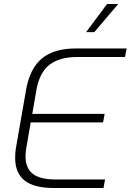

<svg xmlns="http://www.w3.org/2000/svg" viewBox="-20 -943 655 963"><path d="M56 -151Q56 -182 61 -207L111 -494Q130 -600 190.5 -650Q251 -700 361 -700H615L607 -657H364Q280 -657 229.5 -619Q179 -581 163 -494L142 -372H505L497 -329H134L113 -207Q108 -179 108 -159Q108 -100 144 -71.5Q180 -43 256 -43H507L499 0H251Q151 0 103.5 -37.5Q56 -75 56 -151ZM517 -923H573L453 -782H412Z"/></svg>

Font: KoHo Light
Style: Italic
Weight: 300
Italic angle: -10°
Version: Version 1.000; ttfautohint (v1.6)